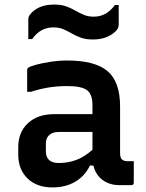

<svg xmlns="http://www.w3.org/2000/svg" viewBox="-20 -811 640 841"><path d="M506 -344V-141Q506 -120 514 -113Q522 -105 538 -105H566V-11Q566 0 555 0H504Q460 0 429.5 -22.5Q399 -45 389 -86H374Q352 -40 309.5 -15Q267 10 210 10Q141 10 100.5 -29.5Q60 -69 60 -133V-167Q60 -232 102.5 -271.5Q145 -311 217 -311H385V-350Q385 -399 360.5 -416.5Q336 -434 275 -434Q232 -434 194 -428Q156 -422 116 -409H99V-503Q99 -510 102 -513Q108 -519 134.5 -526.5Q161 -534 199 -540Q237 -546 275 -546Q396 -546 451 -499.5Q506 -453 506 -344ZM181 -148Q181 -97 238 -97Q277 -97 313 -110Q349 -123 385 -155V-233H238Q209 -233 194 -218Q181 -205 181 -182ZM391 -738Q447 -738 483 -789H500V-705Q500 -698 498.5 -692.5Q497 -687 492 -680Q476 -661 449 -649.5Q422 -638 387 -638Q356 -638 334 -646Q312 -654 294 -664.5Q276 -675 257.5 -683Q239 -691 213 -691Q157 -691 121 -640H104V-724Q104 -732 105.5 -736.5Q107 -741 112 -748Q147 -791 217 -791Q249 -791 270.5 -783Q292 -775 310 -764.5Q328 -754 347 -746Q366 -738 391 -738Z"/></svg>

Font: Recursive Mn Lnr St SmB
Style: Regular
Weight: 600
Monospace: yes
Version: Version 1.079;hotconv 1.0.112;makeotfexe 2.5.65598; ttfautoh